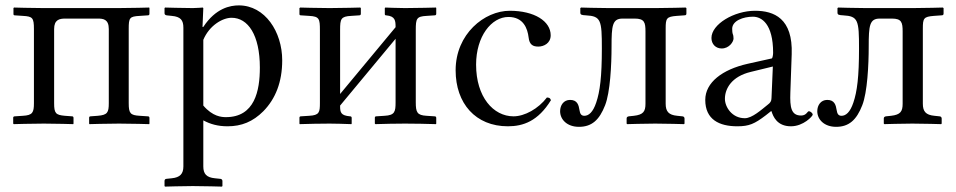

<svg xmlns="http://www.w3.org/2000/svg" viewBox="-20 -459 3552 713"><path d="M106 -351V-76C106 -41 101 -31 65 -29L35 -27C31 -27 29 -25 29 -22V0L31 2C31 2 99 0 143 0C186 0 252 2 252 2L253 0V-21C253 -25 251 -27 248 -27L221 -29C187 -32 181 -38 181 -76V-351C181 -386 201 -390 222 -390H343C363 -390 384 -388 384 -351V-76C384 -41 379 -32 343 -29L316 -27C313 -27 311 -25 311 -22V0L312 2C312 2 379 0 422 0C466 0 534 2 534 2L535 0V-21C535 -25 533 -27 529 -27L499 -29C464 -31 458 -38 458 -76V-352C458 -393 461 -398 499 -400L529 -402C533 -402 535 -404 535 -408V-429L534 -431C534 -431 464 -429 419 -429H142C99 -429 32 -431 32 -431L30 -429V-407C30 -403 32 -402 35 -402L65 -400C101 -398 106 -393 106 -351Z M735 -429 733 -431C733 -431 710 -429 696 -429C661 -429 593 -431 593 -431L591 -429V-410C591 -405 594 -403 599 -402L618 -400C651 -397 661 -384 661 -356V159C661 187 648 200 618 203L599 205C594 205 591 208 591 213V232L593 234C593 234 661 232 696 232C735 232 804 234 804 234L806 232V213C806 208 802 205 797 205L778 203C747 200 735 187 735 159V-12C761 2 789 10 825 10C877 10 919 -7 958 -46C1003 -92 1028 -154 1028 -235C1028 -341 964 -439 867 -439C835 -439 781 -429 735 -359H732ZM735 -311C757 -364 806 -393 840 -393C901 -393 945 -329 945 -208C945 -122 926 -24 819 -24C803 -24 770 -26 735 -67Z M1204 -429C1161 -429 1095 -431 1095 -431L1092 -429V-407C1092 -403 1094 -402 1098 -402L1128 -400C1166 -398 1168 -389 1168 -347V-77C1168 -42 1166 -31 1128 -29L1097 -27C1094 -27 1092 -25 1092 -22V0L1093 2C1133 1 1161 0 1204 0C1236 0 1245 1 1285 2L1286 0V-21C1286 -25 1284 -27 1280 -27C1246 -30 1243 -41 1243 -65V-67L1449 -315V-79C1449 -44 1446 -31 1408 -29L1377 -27C1374 -27 1372 -25 1372 -22V0L1374 2C1414 1 1441 0 1484 0C1529 0 1559 1 1599 2L1600 0V-21C1600 -25 1598 -27 1594 -27L1564 -29C1529 -31 1524 -42 1524 -79V-348C1524 -390 1527 -398 1564 -400L1594 -402C1598 -402 1600 -404 1600 -408V-429L1599 -431C1599 -431 1529 -429 1484 -429C1456 -429 1411 -431 1411 -431L1409 -429V-407C1409 -403 1411 -402 1414 -402C1448 -399 1449 -382 1449 -358L1243 -110V-348C1243 -389 1246 -398 1284 -400L1314 -402C1318 -402 1320 -404 1320 -408V-429L1318 -431C1318 -431 1248 -429 1204 -429Z M2026 -87C2022 -96 2020 -96 2011 -97C1979 -55 1928 -27 1887 -27C1812 -27 1748 -99 1748 -219C1748 -324 1805 -396 1868 -396C1924 -396 1939 -353 1943 -320C1946 -293 1959 -286 1979 -286C1999 -286 2025 -298 2025 -328C2025 -380 1965 -419 1873 -419C1779 -419 1672 -333 1672 -198C1672 -75 1746 10 1866 10C1923 10 1978 -9 2026 -87Z M2060 -46C2060 -15 2086 12 2130 12C2178 12 2206 -14 2227 -68C2246 -116 2251 -218 2251 -286C2251 -364 2254 -390 2292 -390H2337C2373 -390 2377 -376 2377 -342V-74C2377 -45 2369 -33 2334 -29L2315 -27C2310 -26 2307 -24 2307 -19V0L2309 2C2309 2 2377 0 2413 0C2452 0 2520 2 2520 2L2522 0V-19C2522 -24 2518 -27 2514 -27L2495 -29C2463 -32 2452 -45 2452 -74V-353C2452 -391 2455 -397 2493 -400L2521 -402C2527 -402 2529 -404 2529 -409V-429L2526 -431C2526 -431 2458 -429 2415 -429H2241C2201 -429 2138 -431 2138 -431L2135 -429V-413C2135 -404 2139 -403 2156 -402C2212 -399 2215 -384 2215 -279C2215 -174 2208 -119 2194 -78C2182 -42 2166 -29 2150 -29C2138 -29 2134 -37 2132 -50C2129 -69 2124 -88 2097 -88C2073 -88 2060 -68 2060 -46Z M2845 -46C2851 -26 2866 10 2917 10C2964 10 2998 -28 2998 -33C2998 -40 2988 -46 2984 -46C2978 -46 2975 -30 2955 -30C2918 -30 2913 -60 2915 -115L2920 -257C2925 -391 2854 -419 2784 -419C2706 -419 2622 -369 2622 -318C2622 -295 2638 -279 2660 -279C2688 -279 2704 -304 2704 -316C2704 -323 2703 -329 2701 -333C2700 -336 2699 -342 2699 -352C2699 -382 2740 -397 2776 -397C2808 -397 2851 -371 2851 -263C2851 -256 2849 -243 2846 -242L2756 -222C2663 -201 2599 -153 2599 -88C2599 -15 2651 10 2718 10C2762 10 2782 1 2824 -31L2843 -46ZM2850 -212 2845 -95C2845 -83 2840 -77 2832 -71C2807 -51 2773 -20 2746 -20C2698 -20 2672 -62 2672 -92C2672 -130 2697 -175 2768 -192Z M3015 -46C3015 -15 3041 12 3085 12C3133 12 3161 -14 3182 -68C3201 -116 3206 -218 3206 -286C3206 -364 3209 -390 3247 -390H3292C3328 -390 3332 -376 3332 -342V-74C3332 -45 3324 -33 3289 -29L3270 -27C3265 -26 3262 -24 3262 -19V0L3264 2C3264 2 3332 0 3368 0C3407 0 3475 2 3475 2L3477 0V-19C3477 -24 3473 -27 3469 -27L3450 -29C3418 -32 3407 -45 3407 -74V-353C3407 -391 3410 -397 3448 -400L3476 -402C3482 -402 3484 -404 3484 -409V-429L3481 -431C3481 -431 3413 -429 3370 -429H3196C3156 -429 3093 -431 3093 -431L3090 -429V-413C3090 -404 3094 -403 3111 -402C3167 -399 3170 -384 3170 -279C3170 -174 3163 -119 3149 -78C3137 -42 3121 -29 3105 -29C3093 -29 3089 -37 3087 -50C3084 -69 3079 -88 3052 -88C3028 -88 3015 -68 3015 -46Z"/></svg>

Font: Libertinus Serif Display
Style: Regular
Weight: 400
Designer: Philipp H. Poll, Khaled Hosny
Foundry: Caleb Maclennan
Version: Version 7.050;RELEASE